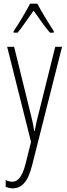

<svg xmlns="http://www.w3.org/2000/svg" viewBox="-20 -784 367 1046"><path d="M183 -764H144C121 -720 78 -648 54 -614V-606H76C102 -637 137 -690 163 -726C191 -687 224 -638 252 -606H273V-614C257 -638 208 -717 183 -764ZM19 -529 149 -11 119 110C99 186 74 206 47 206C35 206 21 202 11 197V234C24 239 35 242 49 242C97 242 132 209 155 116L318 -529H281L189 -160C182 -134 176 -109 169 -70H166C163 -89 163 -100 148 -159L57 -529Z"/></svg>

Font: Noto Sans Hebrew ExtraCondensed ExtraLight
Style: Regular
Weight: 200
Width: 2
Designer: Monotype Design Team
Foundry: Monotype Imaging Inc.
Version: Version 2.004